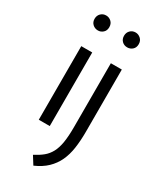

<svg xmlns="http://www.w3.org/2000/svg" viewBox="-229 -757 879 1062"><g transform="rotate(30 210.0 -225.5)"><path d="M81 0V-470H151V0ZM117 -591Q97 -591 83 -604Q69 -617 69 -638Q69 -659 82.5 -672.5Q96 -686 116 -686Q135 -686 149 -673Q163 -660 163 -638Q163 -616 149 -603.5Q135 -591 117 -591ZM270 -470H340V-72Q340 -15 333 32.5Q326 80 308.5 117.5Q291 155 260.5 184.5Q230 214 182 235L150 184Q183 167 205.5 148.5Q228 130 242.5 103Q257 76 263.5 36.5Q270 -3 270 -62ZM304 -591Q284 -591 270.5 -604Q257 -617 257 -638Q257 -659 270.5 -672.5Q284 -686 304 -686Q322 -686 336.5 -673Q351 -660 351 -638Q351 -616 337 -603.5Q323 -591 304 -591Z"/></g></svg>

Font: Mukta Mahee Light
Style: Regular
Weight: 300
Designer: Shuchita Grover, Noopur Datye, Girish Dalvi, Yashodeep Gholap
Foundry: Ek Type
Version: Version 2.538;PS 1.000;hotconv 16.6.51;makeotf.lib2.5.65220;